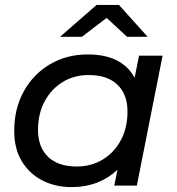

<svg xmlns="http://www.w3.org/2000/svg" viewBox="-20 -757 722 783"><path d="M272 6Q205 6 152 -21.5Q99 -49 68.5 -100Q38 -151 38 -223Q38 -314 77 -384.5Q116 -455 184 -495Q252 -535 338 -535Q477 -535 529 -440L547 -530H643L538 0H446L459 -65Q424 -31 376.5 -12.5Q329 6 272 6ZM293 -78Q353 -78 400 -107Q447 -136 473.5 -186.5Q500 -237 500 -302Q500 -372 459 -411.5Q418 -451 342 -451Q282 -451 235.5 -422.5Q189 -394 162 -343.5Q135 -293 135 -227Q135 -157 176 -117.5Q217 -78 293 -78ZM225 -607 374 -737H465L582 -607H498L415 -684L314 -607Z"/></svg>

Font: Montserrat Medium
Style: Italic
Weight: 500
Italic angle: -11.3°
Designer: Julieta Ulanovsky
Foundry: Julieta Ulanovsky
Version: Version 9.000; ttfautohint (v1.8.4.7-5d5b)